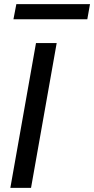

<svg xmlns="http://www.w3.org/2000/svg" viewBox="-20 -908 455 928"><path d="M30 0 154 -700H254L130 0ZM45 -815 59 -888H415L402 -815Z"/></svg>

Font: DM Sans 9pt Medium
Style: Italic
Weight: 500
Italic angle: -10°
Version: Version 4.004;gftools[0.9.30]